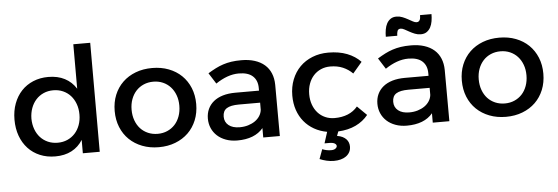

<svg xmlns="http://www.w3.org/2000/svg" viewBox="-56 -922 3781 1302"><g transform="rotate(-5 1835.0 -271.0)"><path d="M477 -91Q448 -44.5 401 -19.8Q354 5 290 5Q232.5 5 185.5 -14.8Q138.5 -34.5 105 -70.5Q71.5 -106.5 53.2 -156.5Q35 -206.5 35 -267Q35 -327 53.5 -376.5Q72 -426 105.2 -461.5Q138.5 -497 185.2 -516.5Q232 -536 288 -536Q352.5 -536 400 -511.2Q447.5 -486.5 477 -439.5V-742H592V0H477ZM314 -443Q278 -443 248 -429.8Q218 -416.5 196.2 -392.5Q174.5 -368.5 162.5 -335.8Q150.5 -303 150 -264Q150.5 -225 162.5 -192.2Q174.5 -159.5 196 -136Q217.5 -112.5 247.5 -99.2Q277.5 -86 314 -86Q350 -86 380 -99.2Q410 -112.5 431.5 -136Q453 -159.5 465 -192.2Q477 -225 477 -264Q477 -303.5 465 -336.2Q453 -369 431.5 -392.8Q410 -416.5 380 -429.8Q350 -443 314 -443Z M995 -535Q1056.5 -535 1107.5 -515.5Q1158.5 -496 1195 -460.5Q1231.5 -425 1251.8 -375.5Q1272 -326 1272 -266Q1272 -206 1251.8 -156.2Q1231.5 -106.5 1195 -71Q1158.5 -35.5 1107.5 -15.8Q1056.5 4 995 4Q933 4 882 -15.8Q831 -35.5 794.2 -71Q757.5 -106.5 737.2 -156.2Q717 -206 717 -266Q717 -326 737.2 -375.5Q757.5 -425 794.2 -460.5Q831 -496 882 -515.5Q933 -535 995 -535ZM995 -442Q959 -442 929 -429Q899 -416 877.5 -392.5Q856 -369 844 -336.5Q832 -304 832 -265Q832 -225.5 844 -192.5Q856 -159.5 877.5 -136.2Q899 -113 929 -100Q959 -87 995 -87Q1030.5 -87 1060.2 -100Q1090 -113 1111.5 -136.2Q1133 -159.5 1145 -192.5Q1157 -225.5 1157 -265Q1157 -304 1145 -336.5Q1133 -369 1111.5 -392.5Q1090 -416 1060.2 -429Q1030.5 -442 995 -442Z M1705 -64Q1676.5 -29.5 1632 -12.2Q1587.5 5 1529 5Q1486 5 1451.2 -7.8Q1416.5 -20.5 1392.2 -42.8Q1368 -65 1355 -95Q1342 -125 1342 -160Q1342 -196 1355.5 -225.2Q1369 -254.5 1394.5 -275.5Q1420 -296.5 1457.5 -307.8Q1495 -319 1543 -319H1704V-337Q1704 -389 1672.2 -418Q1640.5 -447 1577 -447Q1538.5 -447 1499.2 -433Q1460 -419 1420 -392L1373 -466Q1401 -483 1426 -495.8Q1451 -508.5 1477.5 -517.2Q1504 -526 1534 -530.5Q1564 -535 1602 -535Q1653.5 -535 1693.2 -522.2Q1733 -509.5 1760.5 -485.5Q1788 -461.5 1802.2 -427Q1816.5 -392.5 1817 -349L1818 0H1705ZM1553 -83Q1583.5 -83 1610 -91Q1636.5 -99 1656.8 -113Q1677 -127 1689.5 -146.5Q1702 -166 1704.5 -188.5V-237H1560Q1503.5 -237 1476.8 -220Q1450 -203 1450 -164Q1450 -127 1477.2 -105Q1504.5 -83 1553 -83Z M2351 -379Q2323 -407.5 2285.2 -423.8Q2247.5 -440 2199 -440Q2164.5 -440 2135.5 -427.2Q2106.5 -414.5 2085.5 -391.5Q2064.5 -368.5 2052.8 -336.2Q2041 -304 2041 -265Q2041 -225.5 2052.8 -193.2Q2064.5 -161 2085.5 -137.8Q2106.5 -114.5 2135.5 -101.8Q2164.5 -89 2199 -89Q2249.5 -89 2289.2 -105.2Q2329 -121.5 2356 -154L2420 -91Q2386.5 -49 2335.2 -24.5Q2284 0 2215.5 3.5L2204.5 33Q2226.5 36.5 2241.8 44.2Q2257 52 2266.8 62.5Q2276.5 73 2281 85.8Q2285.5 98.5 2285.5 112Q2285.5 134 2276.5 150.2Q2267.5 166.5 2251.8 177.8Q2236 189 2215 194.5Q2194 200 2169.5 200Q2144 200 2118.8 194Q2093.5 188 2072.5 179L2096.5 114Q2109.5 119.5 2125.2 122.8Q2141 126 2155.5 126Q2176 126 2186.2 118Q2196.5 110 2196.5 101Q2196.5 90.5 2184.5 83.2Q2172.5 76 2147.5 76H2115.5L2140 -0.5Q2092 -9 2052.5 -31.5Q2013 -54 1984.8 -88.2Q1956.5 -122.5 1941.2 -167.2Q1926 -212 1926 -265Q1926 -325 1945.8 -374.8Q1965.5 -424.5 2000.8 -460Q2036 -495.5 2085.5 -515.2Q2135 -535 2194 -535Q2266.5 -535 2321.8 -513.5Q2377 -492 2414 -453Z M2859 -64Q2830.5 -29.5 2786 -12.2Q2741.5 5 2683 5Q2640 5 2605.2 -7.8Q2570.5 -20.5 2546.2 -42.8Q2522 -65 2509 -95Q2496 -125 2496 -160Q2496 -196 2509.5 -225.2Q2523 -254.5 2548.5 -275.5Q2574 -296.5 2611.5 -307.8Q2649 -319 2697 -319H2858V-337Q2858 -389 2826.2 -418Q2794.5 -447 2731 -447Q2692.5 -447 2653.2 -433Q2614 -419 2574 -392L2527 -466Q2555 -483 2580 -495.8Q2605 -508.5 2631.5 -517.2Q2658 -526 2688 -530.5Q2718 -535 2756 -535Q2807.5 -535 2847.2 -522.2Q2887 -509.5 2914.5 -485.5Q2942 -461.5 2956.2 -427Q2970.5 -392.5 2971 -349L2972 0H2859ZM2707 -83Q2737.5 -83 2764 -91Q2790.5 -99 2810.8 -113Q2831 -127 2843.5 -146.5Q2856 -166 2858.5 -188.5V-237H2714Q2657.5 -237 2630.8 -220Q2604 -203 2604 -164Q2604 -127 2631.2 -105Q2658.5 -83 2707 -83ZM2914.5 -734Q2914.5 -709 2910.5 -685.5Q2906.5 -662 2896.8 -644Q2887 -626 2871 -615Q2855 -604 2830.5 -604Q2809.5 -604 2790.2 -611.8Q2771 -619.5 2754 -629Q2737 -638.5 2722.8 -646.2Q2708.5 -654 2697.5 -654Q2680.5 -654 2675.5 -640.5Q2670.5 -627 2670.5 -608H2592.5Q2592.5 -633 2596.5 -656.5Q2600.5 -680 2610.2 -698Q2620 -716 2636 -727Q2652 -738 2676.5 -738Q2697.5 -738 2716.8 -730.2Q2736 -722.5 2753 -713Q2770 -703.5 2784.2 -695.8Q2798.5 -688 2809.5 -688Q2818 -688 2823.2 -691.8Q2828.5 -695.5 2831.5 -701.8Q2834.5 -708 2835.5 -716.2Q2836.5 -724.5 2836.5 -734Z M3358 -535Q3419.5 -535 3470.5 -515.5Q3521.5 -496 3558 -460.5Q3594.5 -425 3614.8 -375.5Q3635 -326 3635 -266Q3635 -206 3614.8 -156.2Q3594.5 -106.5 3558 -71Q3521.5 -35.5 3470.5 -15.8Q3419.5 4 3358 4Q3296 4 3245 -15.8Q3194 -35.5 3157.2 -71Q3120.5 -106.5 3100.2 -156.2Q3080 -206 3080 -266Q3080 -326 3100.2 -375.5Q3120.5 -425 3157.2 -460.5Q3194 -496 3245 -515.5Q3296 -535 3358 -535ZM3358 -442Q3322 -442 3292 -429Q3262 -416 3240.5 -392.5Q3219 -369 3207 -336.5Q3195 -304 3195 -265Q3195 -225.5 3207 -192.5Q3219 -159.5 3240.5 -136.2Q3262 -113 3292 -100Q3322 -87 3358 -87Q3393.5 -87 3423.2 -100Q3453 -113 3474.5 -136.2Q3496 -159.5 3508 -192.5Q3520 -225.5 3520 -265Q3520 -304 3508 -336.5Q3496 -369 3474.5 -392.5Q3453 -416 3423.2 -429Q3393.5 -442 3358 -442Z"/></g></svg>

Font: Argentum Sans
Style: Regular
Weight: 400
Designer: Julieta Ulanovsky, Owen Earl, Chris M. Simpson, Rasmus Andersson, Cristiano Sobral
Foundry: The Argentum Sans Project Authors
Version: Version 3.135; ttfautohint (v1.8.4.7-5d5b-dirty)